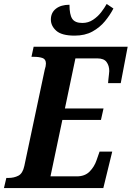

<svg xmlns="http://www.w3.org/2000/svg" viewBox="-40 -950 665 970"><path d="M-20 0 -8 -51H2Q31 -51 53 -62.5Q75 -74 83 -112L186 -598Q192 -616 192 -629Q192 -651 174.5 -657Q157 -663 130 -663H119L130 -714H605L570 -530H506Q506 -534 507.5 -547.5Q509 -561 510.5 -574.5Q512 -588 512 -591Q512 -618 498.5 -636.5Q485 -655 452 -655H341L288 -402H483L470 -344H275L215 -59H348Q389 -59 413 -83.5Q437 -108 448 -141L463 -184H527L482 0ZM337 -770Q272 -770 244.5 -794.5Q217 -819 217 -851Q217 -886 242.5 -906Q268 -926 311 -926Q311 -876 325 -855Q339 -834 376 -834Q406 -834 430 -850Q454 -866 471 -888Q488 -910 499 -930L533 -907Q516 -874 490 -842.5Q464 -811 426.5 -790.5Q389 -770 337 -770Z"/></svg>

Font: Noto Serif Condensed
Style: Bold Italic
Weight: 700
Width: 3
Italic angle: -12°
Designer: Monotype Design Team
Foundry: Monotype Imaging Inc.
Version: Version 2.014